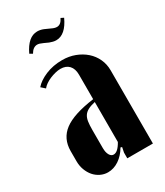

<svg xmlns="http://www.w3.org/2000/svg" viewBox="-172 -740 710 824"><g transform="rotate(-30 183.5 -328.0)"><path d="M20 -149Q20 -211 66 -245.5Q112 -280 215 -294V-415Q215 -445 200 -461Q185 -477 158 -477Q146 -477 132 -473.5Q118 -470 105 -464.5Q92 -459 81 -451.5Q70 -444 63 -435L44 -452Q64 -475 101 -490.5Q138 -506 183 -506Q217 -506 246 -495Q275 -484 296.5 -465Q318 -446 330 -420Q342 -394 342 -364V-1H215V-29L220 -54L213 -56Q195 -25 169 -7.5Q143 10 114 10Q95 10 77.5 1.5Q60 -7 47.5 -21.5Q35 -36 27.5 -56Q20 -76 20 -99ZM173 -44Q194 -44 215 -82V-280Q193 -275 179.5 -268Q166 -261 158.5 -250Q151 -239 148.5 -222.5Q146 -206 146 -181V-92Q146 -70 153.5 -57Q161 -44 173 -44ZM89 -592 75 -600Q106 -666 152 -666Q167 -666 182 -660L211 -647Q225 -640 236 -640Q256 -640 268 -666L282 -659Q251 -592 205 -592Q197 -592 189 -594Q181 -596 173 -599L151 -609Q134 -617 124 -617Q103 -617 89 -592Z"/></g></svg>

Font: Moniqa Black Heading
Style: Regular
Weight: 900
Designer: Rajesh Rajput
Foundry: Rajesh Rajput
Version: Version 1.000